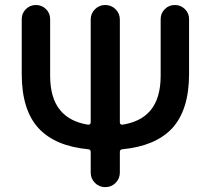

<svg xmlns="http://www.w3.org/2000/svg" viewBox="-20 -774 845 772"><path d="M461.9 -281.2Q461.9 -277.3 464.8 -274.9Q467.8 -272.5 471.7 -272.5Q546.9 -284.2 585 -330.1Q626 -378.9 626 -469.7V-697.3Q626 -720.7 642.6 -737.3Q659.2 -753.9 683.1 -753.9Q707 -753.9 723.6 -737.3Q740.2 -720.7 740.2 -697.3V-476.6Q740.2 -332 671.9 -257.8Q604.5 -186.5 471.7 -173.8Q461.9 -172.9 461.9 -163.1V-80.1Q461.9 -55.7 444.8 -38.6Q427.7 -21.5 403.3 -21.5Q378.9 -21.5 361.8 -38.6Q344.7 -55.7 344.7 -80.1V-163.1Q344.7 -172.9 335 -173.8Q202.1 -186.5 135.7 -257.8Q67.4 -331.1 67.4 -476.6V-697.3Q67.4 -720.7 84 -737.3Q100.6 -753.9 124.5 -753.9Q148.4 -753.9 165 -737.3Q181.6 -720.7 181.6 -697.3V-469.7Q181.6 -378.9 222.7 -330.1Q260.7 -284.2 335 -272.5Q338.9 -272.5 341.8 -274.9Q344.7 -277.3 344.7 -281.2V-695.3Q344.7 -719.7 361.8 -736.8Q378.9 -753.9 403.3 -753.9Q427.7 -753.9 444.8 -736.8Q461.9 -719.7 461.9 -695.3Z"/></svg>

Font: Gen Jyuu GothicX Medium
Style: Regular
Weight: 500
Designer: Ryoko NISHIZUKA (kana &amp; ideographs); Paul D. Hunt (Latin, Greek &amp; Cyrillic); Wenlong ZHANG (bopomofo); Sandoll C
Version: Version 1.058.20140828